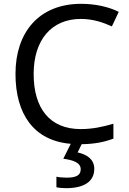

<svg xmlns="http://www.w3.org/2000/svg" viewBox="-20 -744 672 1004"><path d="M473 139C473 88 434 64 386 53L407 10C476 9 524 -1 573 -19V-97C519 -81 464 -69 402 -69C238 -69 156 -180 156 -357C156 -536 250 -645 403 -645C467 -645 521 -626 565 -606L601 -682C547 -709 477 -724 404 -724C183 -724 61 -574 61 -358C61 -147 157 -8 350 8L311 86C362 93 402 106 402 141C402 174 376 185 328 185C309 185 287 183 275 180V235C286 238 305 240 325 240C423 240 473 203 473 139Z"/></svg>

Font: Noto Sans Brahmi
Style: Regular
Weight: 400
Designer: Monotype Design Team
Foundry: Monotype Imaging Inc.
Version: Version 2.004